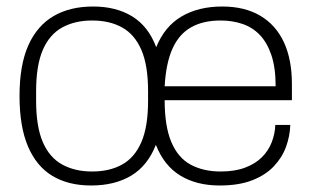

<svg xmlns="http://www.w3.org/2000/svg" viewBox="-20 -558 957 590"><path d="M260 12Q190 12 141 -17.5Q92 -47 66 -108Q40 -169 40 -263Q40 -358 67 -418.5Q94 -479 144.5 -508.5Q195 -538 266 -538Q337 -538 386.5 -507.5Q436 -477 460 -413Q486 -477 538 -507.5Q590 -538 663 -538Q732 -538 780 -509.5Q828 -481 852.5 -428Q877 -375 877 -300V-250H486Q486 -170 506.5 -121.5Q527 -73 566 -52Q605 -31 658 -31Q702 -31 733.5 -43Q765 -55 785 -75Q805 -95 815 -121Q825 -147 826 -174H872Q871 -140 859 -107Q847 -74 821.5 -47Q796 -20 755 -4Q714 12 655 12Q584 12 534 -18.5Q484 -49 459 -113Q434 -49 383.5 -18.5Q333 12 260 12ZM263 -31Q317 -31 355.5 -52.5Q394 -74 414.5 -121.5Q435 -169 435 -248V-278Q435 -357 414.5 -404.5Q394 -452 355.5 -473.5Q317 -495 263 -495Q210 -495 171 -473.5Q132 -452 111.5 -404.5Q91 -357 91 -278V-248Q91 -169 111.5 -121.5Q132 -74 171 -52.5Q210 -31 263 -31ZM486 -293H827Q827 -350 814 -388.5Q801 -427 778.5 -450.5Q756 -474 725 -484.5Q694 -495 658 -495Q604 -495 567 -474Q530 -453 510 -408.5Q490 -364 486 -293Z"/></svg>

Font: Archivo Thin
Style: Regular
Weight: 250
Designer: Hector Gatti
Foundry: Omnibus-Type
Version: Version 2.001